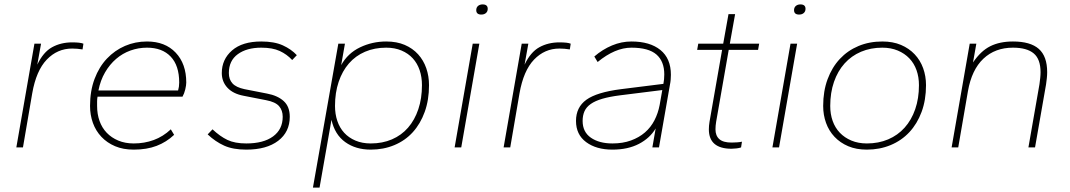

<svg xmlns="http://www.w3.org/2000/svg" viewBox="-20 -668 4848 870"><path d="M54 0 136 -470H166L149 -375Q176 -432 216 -454Q256 -476 307 -476Q344 -476 358 -470L354 -444Q342 -446 330.5 -447Q319 -448 307 -448Q240 -448 192 -398Q144 -348 126 -245L84 0Z M586 10Q538 10 501.5 -5.5Q465 -21 439.5 -48Q414 -75 401 -111Q388 -147 388 -188Q388 -256 408.5 -310.5Q429 -365 464.5 -402.5Q500 -440 546.5 -460Q593 -480 646 -480Q728 -480 776 -429.5Q824 -379 824 -294Q824 -282 819.5 -263Q815 -244 807 -230H422Q420 -219 420 -209Q420 -199 420 -188Q420 -151 431 -120Q442 -89 463.5 -66.5Q485 -44 516 -31Q547 -18 586 -18Q634 -18 676.5 -33.5Q719 -49 754 -82L769 -57Q734 -24 689.5 -7Q645 10 586 10ZM646 -452Q607 -452 571 -439Q535 -426 506 -401Q477 -376 456 -340Q435 -304 426 -258H787Q792 -275 792 -294Q792 -371 753.5 -411.5Q715 -452 646 -452Z M1096 10Q1036 10 996 -8Q956 -26 921 -59L943 -82Q977 -50 1010.5 -34Q1044 -18 1096 -18Q1174 -18 1217.5 -50Q1261 -82 1261 -139Q1261 -168 1244.5 -187Q1228 -206 1186 -214L1084 -234Q1036 -243 1010.5 -270.5Q985 -298 985 -337Q985 -399 1031.5 -439.5Q1078 -480 1164 -480Q1223 -480 1261.5 -462.5Q1300 -445 1325 -418L1304 -396Q1280 -422 1247.5 -437Q1215 -452 1164 -452Q1098 -452 1057.5 -422.5Q1017 -393 1017 -337Q1017 -308 1033.5 -290Q1050 -272 1088 -264L1190 -244Q1238 -235 1265.5 -210Q1293 -185 1293 -139Q1293 -70 1240.5 -30Q1188 10 1096 10Z M1660 10Q1592 10 1544.5 -24Q1497 -58 1482 -125L1428 182H1398L1513 -470H1543L1526 -373Q1556 -427 1611.5 -453.5Q1667 -480 1730 -480Q1778 -480 1814 -464.5Q1850 -449 1874.5 -422Q1899 -395 1911.5 -359Q1924 -323 1924 -282Q1924 -215 1904.5 -161Q1885 -107 1850.5 -69Q1816 -31 1767 -10.5Q1718 10 1660 10ZM1660 -18Q1713 -18 1756 -36.5Q1799 -55 1829 -89.5Q1859 -124 1875.5 -173Q1892 -222 1892 -282Q1892 -319 1881.5 -350Q1871 -381 1850.5 -403.5Q1830 -426 1799.5 -439Q1769 -452 1730 -452Q1677 -452 1634 -433.5Q1591 -415 1561 -380.5Q1531 -346 1514.5 -297Q1498 -248 1498 -188Q1498 -151 1508.5 -120Q1519 -89 1539.5 -66.5Q1560 -44 1590.5 -31Q1621 -18 1660 -18Z M2040 0 2122 -470H2152L2070 0ZM2161 -602Q2138 -602 2138 -622Q2138 -634 2146 -641Q2154 -648 2167 -648Q2190 -648 2190 -628Q2190 -616 2182 -609Q2174 -602 2161 -602Z M2262 0 2344 -470H2374L2357 -375Q2384 -432 2424 -454Q2464 -476 2515 -476Q2552 -476 2566 -470L2562 -444Q2550 -446 2538.5 -447Q2527 -448 2515 -448Q2448 -448 2400 -398Q2352 -348 2334 -245L2292 0Z M2755 10Q2682 10 2636 -24Q2590 -58 2590 -120Q2590 -182 2637 -216Q2684 -250 2794 -264L2986 -288Q2990 -308 2990 -331Q2990 -390 2954.5 -421Q2919 -452 2841 -452Q2767 -452 2688 -387L2673 -412Q2710 -444 2753 -462Q2796 -480 2841 -480Q2925 -480 2972.5 -441.5Q3020 -403 3020 -329Q3020 -319 3019 -307Q3018 -295 3016 -286L2966 0H2936L2951 -86Q2925 -42 2875 -16Q2825 10 2755 10ZM2755 -18Q2802 -18 2839 -31.5Q2876 -45 2902.5 -68Q2929 -91 2945.5 -123Q2962 -155 2969 -192L2981 -260L2789 -236Q2742 -230 2709.5 -220.5Q2677 -211 2657 -197Q2637 -183 2628.5 -164Q2620 -145 2620 -120Q2620 -70 2657.5 -44Q2695 -18 2755 -18Z M3295 6Q3192 6 3192 -82Q3192 -98 3195 -116L3252 -442H3139L3144 -470H3257L3281 -604H3311L3287 -470H3420L3415 -442H3282L3225 -116Q3222 -98 3222 -82Q3222 -53 3239.5 -37.5Q3257 -22 3295 -22Q3307 -22 3320.5 -23Q3334 -24 3342 -26L3338 0Q3330 3 3317 4.5Q3304 6 3295 6Z M3480 0 3562 -470H3592L3510 0ZM3601 -602Q3578 -602 3578 -622Q3578 -634 3586 -641Q3594 -648 3607 -648Q3630 -648 3630 -628Q3630 -616 3622 -609Q3614 -602 3601 -602Z M3908 10Q3860 10 3823.5 -5.5Q3787 -21 3761.5 -48Q3736 -75 3723 -111Q3710 -147 3710 -188Q3710 -255 3730 -309Q3750 -363 3785.5 -401Q3821 -439 3870 -459.5Q3919 -480 3978 -480Q4026 -480 4062.5 -464.5Q4099 -449 4124.5 -422Q4150 -395 4163 -359Q4176 -323 4176 -282Q4176 -215 4156 -161Q4136 -107 4100.5 -69Q4065 -31 4015.5 -10.5Q3966 10 3908 10ZM3908 -18Q3961 -18 4004.5 -36.5Q4048 -55 4079 -89.5Q4110 -124 4127 -173Q4144 -222 4144 -282Q4144 -319 4133 -350Q4122 -381 4100.5 -403.5Q4079 -426 4048 -439Q4017 -452 3978 -452Q3925 -452 3881.5 -433.5Q3838 -415 3807 -380.5Q3776 -346 3759 -297Q3742 -248 3742 -188Q3742 -151 3753 -120Q3764 -89 3785.5 -66.5Q3807 -44 3838 -31Q3869 -18 3908 -18Z M4640 0 4690 -286Q4692 -300 4693.5 -314.5Q4695 -329 4695 -341Q4695 -400 4664 -426Q4633 -452 4570 -452Q4489 -452 4436 -402Q4383 -352 4366 -255L4322 0H4292L4374 -470H4404L4389 -385Q4424 -437 4467 -458.5Q4510 -480 4570 -480Q4649 -480 4687 -446.5Q4725 -413 4725 -341Q4725 -328 4723.5 -314Q4722 -300 4720 -286L4670 0Z"/></svg>

Font: Celebes Thin
Style: Italic
Weight: 250
Italic angle: -10°
Designer: Anugrah Pasau
Foundry: Lafontype
Version: Version 1.000; ttfautohint (v1.8.4)